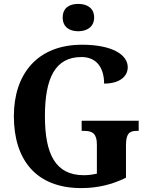

<svg xmlns="http://www.w3.org/2000/svg" viewBox="-20 -953 759 983"><path d="M381 -793C424 -793 462 -815 462 -863C462 -913 424 -933 381 -933C335 -933 301 -913 301 -863C301 -815 335 -793 381 -793ZM396 10C480 10 553 -8 625 -43V-209C625 -267 641 -283 679 -283H690V-335H398V-283H411C455 -283 476 -267 476 -213V-64C455 -59 431 -56 409 -56C264 -56 210 -164 210 -358C210 -554 263 -661 397 -661C476 -661 513 -604 513 -525C593 -525 634 -562 634 -609C634 -673 554 -724 400 -724C171 -724 51 -574 51 -358C51 -137 163 10 396 10Z"/></svg>

Font: Noto Serif Tamil SemiCondensed
Style: Bold
Weight: 700
Width: 4
Designer: Indian Type Foundry, Tom Grace, and the Monotype Design Team
Foundry: Monotype Imaging Inc.
Version: Version 2.004